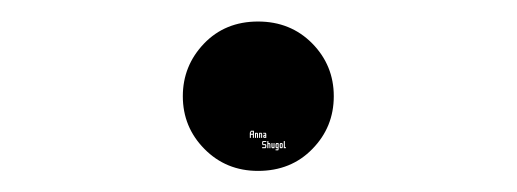

<svg xmlns="http://www.w3.org/2000/svg" viewBox="-20 -120 490 182"><path d="M251 19.5H250V13.7H249V20.5H251ZM247.1 19.5H246.1V16.6H247.1ZM216.8 10.7H217.8V7.8H219.7V10.7H220.7V3.9H217.8L216.8 5.9ZM218.3 4.9H219.7V6.8H217.8V5.9ZM223.6 6.8V10.7H224.6V6.8L224.1 5.9H221.7V10.7H222.7V6.8ZM227.5 6.8V10.7H228.5V6.8L228 5.9H225.6V10.7H226.6V6.8ZM230.5 8.8H231.4V9.8H230.5ZM230 10.7H232.4V6.8L231.9 5.9H229.5V6.8H231.4V7.8H230L229.5 8.8V9.8ZM235.4 16.6V20.5H236.3V16.6L235.8 15.6H234.4V13.7H233.4V20.5H234.4V16.6ZM231.9 16.6H229.5V14.6H232.4V13.7H229L228.5 14.6V16.6L229 17.6H231.4V19.5H228.5V20.5H231.9L232.4 19.5V17.6ZM239.3 19.5H238.3V15.6H237.3V19.5L237.8 20.5H240.2V15.6H239.3ZM242.2 19.5V16.6H243.2V19.5ZM241.7 15.6 241.2 16.6V19.5L241.7 20.5H243.2V21.5H241.2V22.5H243.7L244.1 21.5V15.6ZM245.6 15.6 245.1 16.6V19.5L245.6 20.5H247.6L248 19.5V16.6L247.6 15.6ZM224.6 42Q194.3 42 173.8 21.2Q153.3 0.5 153.3 -28.8Q153.3 -57.6 173.3 -78.6Q193.4 -99.6 224.6 -99.6Q255.4 -99.6 275.9 -78.9Q296.4 -58.1 296.4 -28.8Q296.4 0.5 276.1 21.2Q255.9 42 224.6 42Z"/></svg>

Font: Anka/Coder Narrow
Style: Regular
Weight: 400
Width: 3
Monospace: yes
Version: Version 001.100